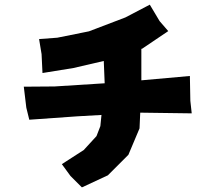

<svg xmlns="http://www.w3.org/2000/svg" viewBox="-20 -772 932 823"><path d="M82 -400.4 92.8 -310.5 105.5 -258.8 311.5 -273.4 415 -279.3 410.2 -231.4 393.6 -188.5 338.9 -128.9 245.1 -68.4 282.2 -17.6 331.1 31.2 442.4 -20.5 530.3 -108.4 578.1 -221.7 581.1 -289.1 801.8 -286.1 795.9 -339.8 793.9 -446.3 585.9 -427.7V-562.5L589.8 -563.5L701.2 -638.7L664.1 -681.6L622.1 -752L517.6 -697.3L361.3 -637.7L225.6 -610.4L147.5 -604.5L158.2 -540L162.1 -459L294.9 -480.5L424.8 -510.7L428.7 -415L213.9 -401.4Z"/></svg>

Font: MaokenAssortedSans-Lite
Style: Lite
Weight: 400
Version: Version 1.400